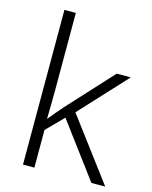

<svg xmlns="http://www.w3.org/2000/svg" viewBox="-114 -835 723 911"><g transform="rotate(15 247.0 -380.0)"><path d="M144 -374V-760H88V0H144V-185L225 -267L424 0H492L264 -304L475 -532H406L204 -312C184 -290 161 -261 143 -240H142C143 -284 144 -332 144 -374Z"/></g></svg>

Font: Noto Sans Gujarati UI Light
Style: Regular
Weight: 300
Designer: Jelle Bosma - Monotype Design Team, Universal Thirst
Foundry: Monotype Imaging Inc.
Version: Version 2.106